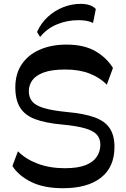

<svg xmlns="http://www.w3.org/2000/svg" viewBox="-20 -974 661 1004"><path d="M309.7 10.2Q208.1 10.2 142 -23.1Q75.9 -56.3 44.9 -106L73.8 -182.9Q113.9 -142 177 -118.2Q240.1 -94.4 319.1 -94.4Q387.1 -94.4 427.6 -110.5Q468 -126.6 486.3 -154.6Q504.7 -182.6 504.7 -218Q504.7 -249.1 486.6 -269.7Q468.6 -290.2 424.2 -303.1Q379.8 -315.9 300.8 -323.2Q215.9 -331 162.8 -351.3Q109.8 -371.6 84.9 -411.6Q60.1 -451.7 60.1 -517.3Q60.1 -588 93.9 -638.1Q127.8 -688.1 188.3 -714.4Q248.8 -740.8 327.3 -740.8Q418.6 -740.8 477.7 -707Q536.9 -673.2 570.7 -618.6L538.4 -531.1Q501.7 -569.2 446.6 -590.1Q391.6 -611 319.8 -610.4Q250.1 -610.4 208.4 -594.9Q166.7 -579.3 148.7 -553.8Q130.7 -528.3 130.7 -497.1Q130.7 -466 147.6 -444.4Q164.4 -422.8 208 -409.4Q251.6 -396 330.7 -388.2Q422.1 -380 476.4 -359.7Q530.7 -339.3 554.6 -302.1Q578.6 -264.9 578.6 -205.3Q578.6 -100.6 508.3 -45.2Q438 10.2 309.7 10.2ZM189.6 -780.6 173.6 -806.9Q195.2 -854.5 231.3 -887.1Q267.4 -919.8 312 -936.9Q356.6 -954.1 402.8 -953.8Q456.4 -953.4 481.1 -926.9L466.5 -854Q451.3 -861.9 432 -865.2Q412.7 -868.5 389.2 -868.5Q330.7 -868.5 277.8 -846.5Q224.9 -824.5 189.6 -780.6Z"/></svg>

Font: Savate ExtraLight
Style: Regular
Weight: 200
Designer: Max Esnée
Foundry: Plomb Type
Version: Version 2.000